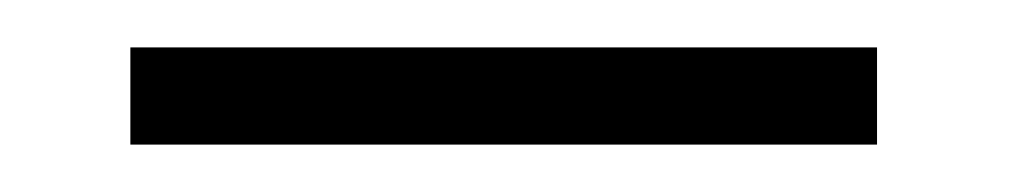

<svg xmlns="http://www.w3.org/2000/svg" viewBox="-20 9 426 81"><path d="M35 70V29H350V70Z"/></svg>

Font: Arapey Thin
Style: Regular
Weight: 100
Designer: Eduardo Rodriguez Tunni
Foundry: Eduardo Rodriguez Tunni
Version: Version 4.000;hotconv 1.0.109;makeotfexe 2.5.65596